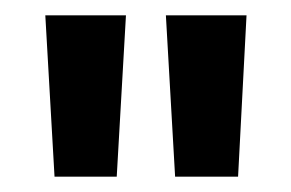

<svg xmlns="http://www.w3.org/2000/svg" viewBox="-20 -775 379 250"><path d="M208 -545 196 -755H301L290 -545ZM51 -545 39 -755H144L132 -545Z"/></svg>

Font: DM Sans 20pt SemiBold
Style: Regular
Weight: 600
Version: Version 4.004;gftools[0.9.30]